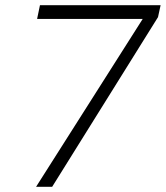

<svg xmlns="http://www.w3.org/2000/svg" viewBox="-20 -720 639 740"><path d="M599 -700 589 -654 181 0H119L530 -647H123L134 -700Z"/></svg>

Font: Albert Sans Light
Style: Italic
Weight: 300
Italic angle: -11.25°
Designer: Andreas Rasmussen
Foundry: a.Foundry
Version: Version 1.025